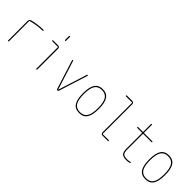

<svg xmlns="http://www.w3.org/2000/svg" viewBox="212 -1913 3076 3076"><g transform="rotate(45 1750.0 -375.0)"><path d="M125 -9.8V-452.1Q125 -467.8 133.8 -480.5Q142.6 -493.2 158.2 -497.1Q276.4 -528.3 406.2 -530.3Q415 -530.3 415 -520Q415 -509.8 404.3 -509.8Q276.4 -508.8 149.4 -472.7Q145.5 -471.7 144.5 -466.8V-9.8Q144.5 0 134.8 0Q125 0 125 -9.8Z M634.8 -500Q625 -500 625 -509.8Q625 -519.5 634.8 -519.5H750Q764.6 -519.5 774.9 -509.8Q785.2 -500 785.2 -485.4V-9.8Q785.2 0 774.9 0Q764.6 0 764.6 -9.8V-495.1Q764.6 -500 759.8 -500ZM764.6 -660.2V-750Q764.6 -759.8 774.9 -759.8Q785.2 -759.8 785.2 -750V-660.2Q785.2 -650.4 774.9 -650.4Q764.6 -650.4 764.6 -660.2Z M1230.5 -13.7 1073.2 -509.8Q1071.3 -513.7 1073.7 -516.6Q1076.2 -519.5 1080.1 -519.5Q1089.8 -519.5 1093.8 -509.8L1249 -19.5Q1249 -18.6 1250 -18.6Q1251 -18.6 1251 -19.5L1406.2 -509.8Q1409.2 -519.5 1419.9 -519.5Q1422.9 -519.5 1425.3 -516.6Q1427.7 -513.7 1426.8 -509.8L1269.5 -13.7Q1263.7 0 1249.5 0Q1235.4 0 1230.5 -13.7Z M1872.1 -450.2Q1834 -509.8 1750 -509.8Q1666 -509.8 1627.9 -450.2Q1589.8 -390.6 1589.8 -259.8Q1589.8 -128.9 1627.9 -69.3Q1666 -9.8 1750 -9.8Q1834 -9.8 1872.1 -69.3Q1910.2 -128.9 1910.2 -259.8Q1910.2 -390.6 1872.1 -450.2ZM1886.2 -55.2Q1842.8 9.8 1750 9.8Q1657.2 9.8 1613.8 -55.2Q1570.3 -120.1 1570.3 -260.3Q1570.3 -400.4 1613.8 -465.3Q1657.2 -530.3 1750 -530.3Q1842.8 -530.3 1886.2 -465.3Q1929.7 -400.4 1929.7 -260.3Q1929.7 -120.1 1886.2 -55.2Z M2094.7 -710Q2085 -710 2085 -720.2Q2085 -730.5 2094.7 -730.5H2219.7Q2234.4 -730.5 2244.6 -720.2Q2254.9 -710 2254.9 -695.3V-25.4Q2254.9 -20.5 2259.8 -19.5H2394.5Q2404.3 -19.5 2404.8 -9.8Q2405.3 0 2394.5 0H2269.5Q2254.9 0 2245.1 -9.8Q2235.4 -19.5 2235.4 -35.2V-705.1Q2235.4 -710 2230.5 -710Z M2580.1 -480.5Q2570.3 -480.5 2570.3 -490.2Q2570.3 -500 2580.1 -500H2684.6Q2689.5 -500 2690.4 -504.9V-679.7Q2690.4 -689.5 2700.2 -689.9Q2710 -690.4 2710 -679.7V-504.9Q2710 -500 2714.8 -500H2900.4Q2910.2 -500 2910.2 -490.2Q2910.2 -480.5 2900.4 -480.5H2714.8Q2710 -480.5 2710 -474.6V-129.9Q2710 -57.6 2731.9 -33.7Q2753.9 -9.8 2820.3 -9.8Q2855.5 -9.8 2889.6 -19.5Q2893.6 -20.5 2897 -18.6Q2900.4 -16.6 2900.4 -12.7Q2900.4 -2.9 2890.6 0Q2853.5 9.8 2820.3 9.8Q2745.1 9.8 2717.8 -20Q2690.4 -49.8 2690.4 -129.9V-474.6Q2690.4 -479.5 2684.6 -480.5Z M3372.1 -450.2Q3334 -509.8 3250 -509.8Q3166 -509.8 3127.9 -450.2Q3089.8 -390.6 3089.8 -259.8Q3089.8 -128.9 3127.9 -69.3Q3166 -9.8 3250 -9.8Q3334 -9.8 3372.1 -69.3Q3410.2 -128.9 3410.2 -259.8Q3410.2 -390.6 3372.1 -450.2ZM3386.2 -55.2Q3342.8 9.8 3250 9.8Q3157.2 9.8 3113.8 -55.2Q3070.3 -120.1 3070.3 -260.3Q3070.3 -400.4 3113.8 -465.3Q3157.2 -530.3 3250 -530.3Q3342.8 -530.3 3386.2 -465.3Q3429.7 -400.4 3429.7 -260.3Q3429.7 -120.1 3386.2 -55.2Z"/></g></svg>

Font: Rounded Mgen+ 1mn thin
Style: Regular
Weight: 100
Designer: [Source Han Sans]
Ryoko NISHIZUKA  (kana & ideographs); Paul D. Hunt (Latin, Greek & Cyrillic); Wenlong ZHANG  (bopomofo
Version: Version 1.059.20150602